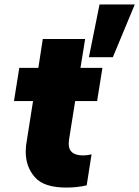

<svg xmlns="http://www.w3.org/2000/svg" viewBox="-20 -836 628 866"><path d="M381 -578 429 -816H588L489 -578ZM364 -660 343 -530H442L418 -380H319L291 -204Q290 -198 290 -187Q290 -135 355 -135Q375 -135 393 -140L371 0Q328 10 279 10Q178 10 137 -37Q96 -84 96 -152Q96 -177 101 -202L129 -380H43L67 -530H153L173 -660Z"/></svg>

Font: Be Vietnam Black
Style: Italic
Weight: 900
Italic angle: -9°
Designer: Lam Bao; Tony Le; Vietanh Nguyen
Foundry: Yellow Type Foundry
Version: Version 5.000